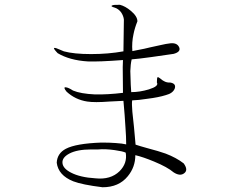

<svg xmlns="http://www.w3.org/2000/svg" viewBox="-20 -790 1040 818"><path d="M507.8 -707 505.9 -571.3Q441.4 -559.6 368.2 -559.6Q294.9 -559.6 252 -571.3L238.3 -577.1Q216.8 -586.9 211.9 -585.9Q204.1 -585.9 225.6 -563.5Q276.4 -533.2 353.5 -528.3Q400.4 -526.4 503.9 -534.2L502.9 -503.9L503.9 -394.5Q439.5 -386.7 384.8 -387.7Q323.2 -390.6 291 -404.3Q271.5 -417 260.7 -418Q247.1 -419.9 263.7 -399.4Q300.8 -365.2 351.6 -357.4Q382.8 -352.5 446.3 -357.4L505.9 -360.4Q511.7 -297.9 514.6 -246.1Q517.6 -207 517.6 -174.8Q502.9 -178.7 471.7 -180.7Q447.3 -182.6 412.1 -182.6Q303.7 -178.7 260.7 -156.2Q223.6 -136.7 221.7 -96.7Q228.5 -43 292 -17.6Q330.1 -2.9 417 7.8Q486.3 7.8 524.4 -39.1Q556.6 -78.1 556.6 -128.9Q589.8 -121.1 636.7 -101.6Q693.4 -78.1 719.7 -55.7Q747.1 -38.1 764.6 -51.8Q783.2 -65.4 762.7 -93.8Q731.4 -118.2 685.5 -135.7Q658.2 -145.5 606.4 -159.2Q587.9 -165 579.1 -167Q565.4 -170.9 557.6 -173.8L550.8 -249Q545.9 -293 543.9 -313.5Q541 -347.7 543 -362.3Q570.3 -363.3 607.4 -369.1Q655.3 -375 686.5 -384.8Q716.8 -392.6 724.6 -413.1Q731.4 -434.6 704.1 -438.5Q690.4 -437.5 678.7 -444.3Q671.9 -447.3 662.1 -456.1Q653.3 -462.9 651.4 -460.9Q648.4 -459 648.4 -438.5Q658.2 -422.9 614.3 -409.2Q575.2 -397.5 539.1 -397.5L537.1 -428.7Q535.2 -469.7 535.2 -487.3Q536.1 -516.6 541 -537.1Q568.4 -539.1 625 -546.9Q665 -552.7 719.7 -560.5Q752 -569.3 743.2 -588.9Q734.4 -608.4 706.1 -605.5Q687.5 -603.5 663.1 -597.7Q648.4 -594.7 618.2 -587.9Q590.8 -581.1 578.1 -579.1Q556.6 -574.2 543.9 -572.3Q541 -609.4 548.8 -644.5Q553.7 -669.9 565.4 -699.2Q565.4 -720.7 537.1 -744.1Q513.7 -763.7 491.2 -769.5Q464.8 -770.5 457 -766.6Q450.2 -762.7 467.8 -757.8Q484.4 -752.9 496.1 -737.3Q505.9 -722.7 507.8 -707ZM368.2 -153.3H398.4Q427.7 -156.2 468.8 -150.4Q503.9 -145.5 515.6 -139.6Q523.4 -94.7 489.3 -60.5Q451.2 -23.4 386.7 -30.3Q321.3 -34.2 282.2 -54.7Q248 -72.3 246.1 -95.7Q244.1 -119.1 275.4 -135.7Q308.6 -153.3 368.2 -153.3Z"/></svg>

Font: Batang
Style: Regular
Weight: 400
Version: Version 2.21